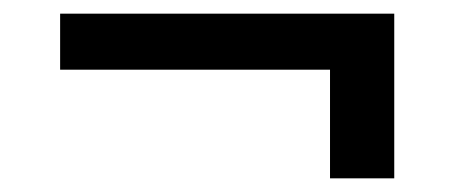

<svg xmlns="http://www.w3.org/2000/svg" viewBox="-20 -423 665 281"><path d="M557 -162V-403H68V-321H463V-162Z"/></svg>

Font: LT Wave Alt
Style: Regular
Weight: 400
Designer: Daniel Lyons
Version: Version 2.5 (Glyphs App)